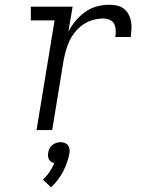

<svg xmlns="http://www.w3.org/2000/svg" viewBox="-20 -548 640 809"><path d="M134 0 210 -462H110V-520H286L268 -414Q280 -438 298.5 -460Q317 -482 339.5 -498Q362 -514 388 -521Q414 -528 440 -528Q457 -528 473 -524.5Q489 -521 501.5 -511.5Q514 -502 521.5 -488Q529 -474 532 -458.5Q535 -443 534 -426Q533 -409 531 -392H466Q468 -406 467.5 -420.5Q467 -435 461.5 -446.5Q456 -458 443.5 -464Q431 -470 417 -470Q396 -470 374 -464.5Q352 -459 332.5 -446Q313 -433 298 -415Q283 -397 273.5 -377Q264 -357 258 -336Q252 -315 248 -294L200 0ZM195 241 161 209Q177 194 189 176Q201 158 209 139Q202 138 196 134Q190 130 186.5 124Q183 118 182.5 110.5Q182 103 183 96Q184 87 188.5 78Q193 69 200.5 63Q208 57 217 54Q226 51 235 51Q244 51 252 54Q260 57 265.5 63Q271 69 272.5 78Q274 87 273 96Q266 135 246.5 173.5Q227 212 195 241Z"/></svg>

Font: Iosevka Etoile Light
Style: Italic
Weight: 300
Italic angle: -9°
Designer: Belleve Invis
Foundry: Belleve Invis
Version: Version 22.1.2; ttfautohint (v1.8.4)